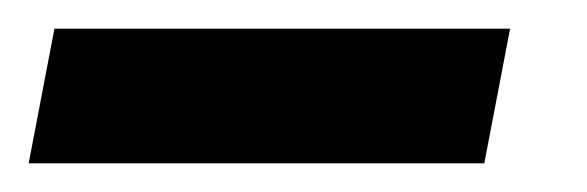

<svg xmlns="http://www.w3.org/2000/svg" viewBox="-27 -299 410 134"><path d="M11 -279H329L311 -185H-7Z"/></svg>

Font: Teachers SemiBold
Style: Italic
Weight: 600
Designer: Alfredo Marco Pradil & Chank Diesel
Version: Version 0.009